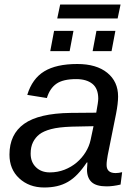

<svg xmlns="http://www.w3.org/2000/svg" viewBox="-20 -822 596 852"><path d="M453 5Q407 5 386.5 -14Q366 -33 366 -70L368 -101H365Q345 -71 324.5 -49.5Q304 -28 281.5 -15Q259 -2 233 4Q207 10 176 10Q109 10 65 -31Q22 -71 22 -136Q22 -226 87 -272.5Q152 -319 293 -321L407 -322Q416 -370 416 -384Q416 -429 390 -450Q364 -471 318 -471Q260 -471 230.5 -450.5Q201 -430 188 -387L101 -401Q123 -473 176.5 -505.5Q230 -538 323 -538Q408 -538 456 -499Q504 -460 504 -394Q504 -363 495 -317L458 -133Q456 -121 454.5 -110.5Q453 -100 453 -90Q453 -54 493 -54Q507 -54 522 -58L515 -3Q481 5 453 5ZM395 -262 298 -260Q240 -258 206.5 -249Q173 -240 155 -226Q137 -212 126.5 -191Q116 -170 116 -140Q116 -103 139.5 -80Q163 -57 201 -57Q236 -57 266.5 -69Q297 -81 320.5 -101Q344 -121 360 -147Q376 -173 382 -201ZM391 -595 408 -685H492L475 -595ZM203 -595 220 -685H306L289 -595ZM502 -740H234L247 -802H515Z"/></svg>

Font: Libra Sans Modern
Style: Italic
Weight: 400
Italic angle: -12°
Foundry: Stefan Peev, Context Ltd
Version: Version 1.000